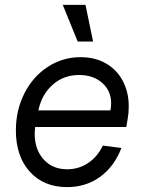

<svg xmlns="http://www.w3.org/2000/svg" viewBox="-20 -750 586 786"><path d="M45 -216Q45 -299 80 -368Q115 -437 176 -476.5Q237 -516 310 -516Q369 -516 413.5 -490.5Q458 -465 482.5 -419Q507 -373 507 -315Q507 -288 503 -265L497 -230H124Q122 -212 122 -203Q122 -138 158.5 -97.5Q195 -57 255 -57Q302 -57 340.5 -82.5Q379 -108 401 -154L477 -144Q447 -67 389 -25.5Q331 16 255 16Q159 16 102 -47Q45 -110 45 -216ZM435 -327Q435 -378 398.5 -410.5Q362 -443 304 -443Q241 -443 196 -403.5Q151 -364 137 -298H432Q435 -313 435 -327ZM361 -580H298L237 -730H330Z"/></svg>

Font: MedMera Sans
Style: Italic
Weight: 400
Italic angle: -11°
Designer: Kasper Nordkvist
Foundry: UNCUT.wtf
Version: Version 1.300